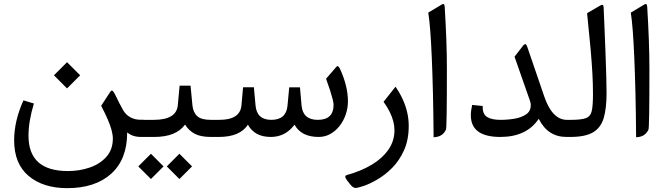

<svg xmlns="http://www.w3.org/2000/svg" viewBox="-20 -704 3430 987"><path d="M324.7 -384.3 257.3 -316.9 324.7 -249.5 392.1 -316.9ZM633.8 -23.4Q647.5 -11.7 665 -5.9Q682.6 0 706.5 0H716.8Q729 0 729 -37.6V-49.8Q729 -88.4 716.8 -88.4H701.7Q674.8 -88.4 651.6 -100.3Q628.4 -112.3 613.8 -136.2Q605 -150.9 594.7 -171.4Q584.5 -191.9 571.8 -217.8Q565.4 -231 559.6 -236.6Q553.7 -242.2 546.9 -231.9L500 -160.2Q520 -122.1 533.4 -91.1Q546.9 -60.1 553.5 -35.4Q560.1 -10.7 560.1 8.3Q560.1 64.5 527.3 101.6Q494.6 138.7 441.9 157Q389.2 175.3 329.1 175.3Q227.5 175.3 177 129.9Q126.5 84.5 126.5 -6.3Q126.5 -80.6 154.3 -171.9L100.6 -188Q76.7 -135.3 64.7 -84Q52.7 -32.7 52.7 17.1Q52.7 138.2 127.4 200.7Q202.1 263.2 325.7 263.2Q469.2 263.2 551.5 189.2Q633.8 115.2 633.8 -23.4Z M902.3 86.4 837.4 151.4 902.3 216.3 967.3 151.4ZM755.9 86.4 690.9 151.4 755.9 216.3 820.8 151.4ZM711.9 -87.9Q685.1 -87.9 685.1 -49.8V-37.6Q685.1 0 711.9 0H772.9Q829.1 0 868.7 -15.9Q908.2 -31.7 931.2 -63.5Q951.2 -31.7 981.9 -15.9Q1012.7 0 1064 0H1072.8Q1084.5 0 1084.5 -37.6V-49.8Q1084.5 -87.9 1072.8 -87.9H1063Q1015.1 -87.9 994.1 -106.7Q973.1 -125.5 969.2 -162.6L959.5 -263.7H903.3L894 -163.1Q890.6 -125.5 859.6 -106.7Q828.6 -87.9 770.5 -87.9Z M1613.8 -87.9Q1537.1 -87.9 1530.3 -161.1L1522 -254.9H1466.8L1458 -161.6Q1451.7 -87.9 1374.5 -87.9Q1299.8 -87.9 1293.5 -163.1L1285.2 -255.4H1229.5L1221.2 -162.1Q1214.4 -87.9 1107.4 -87.9H1067.4Q1040.5 -87.9 1040.5 -49.8V-37.6Q1040.5 0 1067.4 0H1105Q1213.4 0 1254.4 -63Q1289.1 0 1372.1 0Q1446.8 0 1494.1 -63Q1528.8 0 1618.2 0Q1650.9 0 1678.5 -15.6Q1706.1 -31.2 1726.3 -57.4Q1746.6 -83.5 1757.6 -116.2Q1768.6 -148.9 1768.6 -183.1Q1768.6 -261.2 1728 -349.6Q1723.1 -360.4 1718.3 -363Q1713.4 -365.7 1709.5 -360.8L1656.2 -299.3Q1668.9 -264.2 1677.5 -237.3Q1686 -210.4 1690.4 -192.6Q1694.8 -174.8 1694.8 -165.5Q1694.8 -127 1674.6 -107.4Q1654.3 -87.9 1613.8 -87.9Z M2013.2 -258.3 1951.7 -180.7Q1970.7 -154.3 1983.2 -129.2Q1995.6 -104 2001.7 -80.6Q2007.8 -57.1 2007.8 -34.7Q2007.8 20.5 1976.6 65.4Q1945.3 110.4 1890.4 143.1Q1835.4 175.8 1763.2 195.8Q1755.9 197.8 1755.1 202.4Q1754.4 207 1757.6 212.9Q1760.7 218.8 1764.6 224.1L1783.7 248Q1789.1 254.4 1795.4 258.3Q1801.8 262.2 1807.6 262.2Q1818.4 262.2 1849.1 252Q1879.9 241.7 1918.9 219.2Q1958 196.8 1995.1 159.9Q2032.2 123 2056.6 69.3Q2081.1 15.6 2081.1 -56.6Q2081.1 -90.8 2073.7 -124Q2066.4 -157.2 2051.5 -190.7Q2036.6 -224.1 2013.2 -258.3Z M2181.6 -639.2Q2187.5 -602.1 2191.9 -544.2Q2196.3 -486.3 2199.7 -406.7Q2203.1 -327.1 2205.6 -225.6Q2208 -124 2209 1.5Q2231.9 1 2247.8 -8.8Q2263.7 -18.6 2272.5 -37.6Q2274.9 -42.5 2276.1 -117.4Q2277.3 -192.4 2277.3 -347.7Q2277.3 -421.4 2274.4 -501.2Q2271.5 -581.1 2266.1 -668Q2265.6 -678.7 2262.2 -682.1Q2258.8 -685.5 2252.4 -681.6Z M2749.5 -93.3Q2795.9 0 2892.1 0H2899.9Q2911.6 0 2911.6 -37.6V-49.8Q2911.6 -87.9 2899.9 -87.9H2894Q2856.9 -87.9 2827.6 -117.9Q2798.3 -147.9 2777.8 -208L2690.4 -463.4Q2686.5 -475.6 2681.2 -476.8Q2675.8 -478 2668.9 -469.2L2625 -412.6L2704.1 -186.5Q2706.5 -178.7 2707.5 -174.8Q2708.5 -170.9 2708.5 -163.1Q2708.5 -133.3 2685.5 -116.9Q2662.6 -100.6 2627 -94.2Q2591.3 -87.9 2552.7 -87.9Q2508.3 -87.9 2484.9 -102.1Q2461.4 -116.2 2461.4 -152.3V-159.2L2407.2 -164.6Q2400.4 -134.3 2400.4 -111.3Q2400.4 0 2552.2 0Q2687 0 2749.5 -93.3Z M2894.5 -87.9Q2867.7 -87.9 2867.7 -49.8V-37.6Q2867.7 0 2894.5 0H2912.1Q2987.8 0 3028.1 -23.4Q3068.4 -46.9 3083.3 -96.7Q3098.1 -146.5 3098.1 -225.6Q3098.1 -256.3 3096.7 -307.9Q3095.2 -359.4 3093 -421.6Q3090.8 -483.9 3088.1 -547.6Q3085.4 -611.3 3083 -667Q3082.5 -676.3 3078.1 -678.5Q3073.7 -680.7 3064.9 -675.3L2998 -636.2Q3008.8 -532.2 3015.4 -459Q3022 -385.7 3025.1 -329.6Q3028.3 -273.4 3028.3 -219.2Q3028.3 -161.6 3022 -133.5Q3015.6 -105.5 2991.7 -96.7Q2967.8 -87.9 2915 -87.9Z M3222.7 -639.2Q3228.5 -602.1 3232.9 -544.2Q3237.3 -486.3 3240.7 -406.7Q3244.1 -327.1 3246.6 -225.6Q3249 -124 3250 1.5Q3272.9 1 3288.8 -8.8Q3304.7 -18.6 3313.5 -37.6Q3315.9 -42.5 3317.1 -117.4Q3318.4 -192.4 3318.4 -347.7Q3318.4 -421.4 3315.4 -501.2Q3312.5 -581.1 3307.1 -668Q3306.6 -678.7 3303.2 -682.1Q3299.8 -685.5 3293.5 -681.6Z"/></svg>

Font: Literata
Style: Regular
Weight: 400
Designer: Latin by Veronika Burian and Jose Scaglione. Greek by Irene Vlachou. Cyrillic by Vera Evstafieva.
Foundry: TypeTogether
Version: Version 3.002